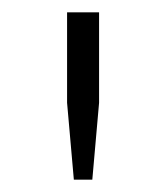

<svg xmlns="http://www.w3.org/2000/svg" viewBox="-20 -706 271 312"><path d="M141 -539 130 -414H100L89 -539V-686H141Z"/></svg>

Font: Chivo Thin
Style: Regular
Weight: 100
Designer: Hector Gatti
Foundry: Omnibus-Type
Version: Version 1.007